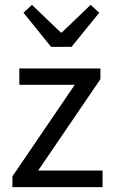

<svg xmlns="http://www.w3.org/2000/svg" viewBox="-20 -766 465 786"><path d="M30.8 0V-43.9L286.1 -418.9H59.1V-485.8H391.1V-441.9L136.2 -67.9H399.9V0ZM189 -574.2 76.2 -713.9 110.8 -746.1 229 -632.8H232.9L351.1 -746.1L386.2 -713.9L272.9 -574.2Z"/></svg>

Font: Source Sans Pro
Style: Regular
Weight: 400
Designer: Paul D. Hunt
Foundry: Adobe Systems Incorporated
Version: Version 3.006;hotconv 1.0.111;makeotfexe 2.5.65597